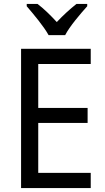

<svg xmlns="http://www.w3.org/2000/svg" viewBox="-20 -964 540 984"><path d="M229 -784H314C337 -829 392 -893 427 -932V-944H372C337 -916 306 -888 271 -851C239 -886 203 -921 172 -944H117V-932C153 -890 205 -828 229 -784ZM445 0V-78H176V-334H429V-411H176V-636H445V-714H88V0Z"/></svg>

Font: Noto Sans Lao SemiCondensed
Style: Regular
Weight: 400
Width: 4
Designer: Monotype Design Team
Foundry: Monotype Imaging Inc.
Version: Version 2.004